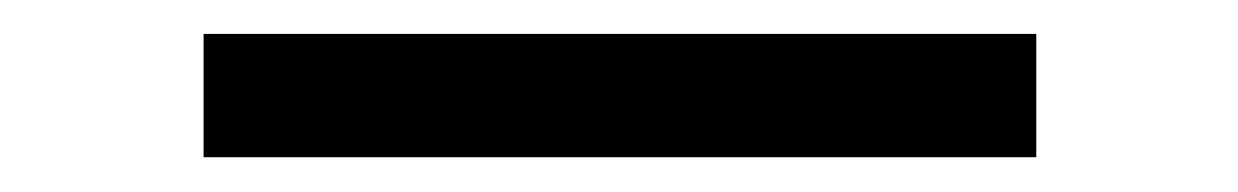

<svg xmlns="http://www.w3.org/2000/svg" viewBox="-20 -377 716 111"><path d="M97.7 -286.1V-357.4H579.1V-286.1Z"/></svg>

Font: Lohit Devanagari
Style: Regular
Weight: 400
Version: 2.95.4